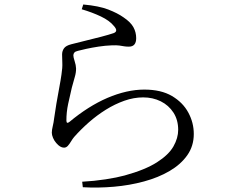

<svg xmlns="http://www.w3.org/2000/svg" viewBox="-20 -796 1040 859"><path d="M345.7 -754.5 352.5 -775.9Q422.3 -769.6 464.1 -753.5Q505.8 -737.4 532.3 -718.6Q564.7 -696.8 577 -674.1Q589.3 -651.4 589.3 -625.2Q589.3 -606.4 581.1 -596.8Q573 -587.3 556.6 -587.3Q543.9 -587.3 535 -588.9Q526.1 -590.5 513.9 -592.3Q501.8 -594 479.5 -593.1Q451.4 -592.1 421.1 -587.5Q390.7 -582.8 366.3 -577.5Q341.8 -572.2 328.8 -568.6Q317.2 -566 312.7 -560.8Q308.2 -555.6 308.2 -548.2Q308.2 -539.9 314 -522.3Q319.8 -504.7 320.3 -490Q320.7 -471.7 314.4 -450.8Q308.1 -429.8 301.3 -403.7Q293.2 -369.6 285 -331.6Q276.9 -293.7 277.1 -256.6Q277.3 -240 290.9 -250.8Q332.6 -285.6 375.2 -312.6Q417.9 -339.6 460.6 -358Q503.3 -376.3 545 -385.8Q586.6 -395.2 625.4 -395.2Q700.5 -395.2 749.3 -366.5Q798.1 -337.7 822.5 -292.4Q847 -247.2 847 -196.7Q847 -142.8 817.9 -101.5Q788.9 -60.3 738.7 -30.9Q688.5 -1.6 624.3 15.8Q560.1 33.3 489.7 39.4Q419.3 45.6 350.5 41.6L347.7 17Q401.1 14.2 452.3 6.3Q503.6 -1.6 537.6 -10.9Q630.1 -36.4 682.4 -70Q734.7 -103.5 756 -141Q777.2 -178.4 777.2 -215.1Q777.2 -259.5 756 -292.3Q734.8 -325 699.3 -342.7Q663.7 -360.3 620.7 -360.3Q578.7 -360.3 536.3 -345.3Q493.9 -330.3 453.6 -305.2Q413.4 -280.1 377.4 -248.5Q341.5 -216.8 311.9 -183.4Q304.8 -175 298 -163.6Q291.3 -152.2 283.8 -143.8Q276.3 -135.4 266.4 -135.4Q249 -135.4 231.5 -156.3Q222.7 -166.2 217.2 -179.2Q211.8 -192.3 211.8 -202.2Q211.8 -214.3 215.9 -231Q220 -247.7 222.1 -265.9Q226.1 -296.2 232.3 -332.3Q238.4 -368.4 245 -403.1Q251.6 -437.9 255 -462.5Q259.9 -493.7 258.8 -514.8Q257.8 -535.8 257.8 -552.1Q257.8 -567.8 266.3 -579.8Q274.8 -591.9 298.9 -598Q325.2 -605 361.5 -613.7Q397.9 -622.4 433.2 -631.7Q468.6 -641 488.3 -647.8Q511 -656.3 489.4 -679.9Q470.4 -703.7 431.4 -722.3Q392.5 -740.8 345.7 -754.5Z"/></svg>

Font: Early Summer Mincho VF
Style: Regular
Weight: 250
Designer: GuiWonder
Version: Version 1.002